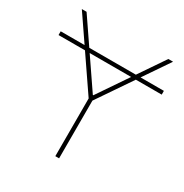

<svg xmlns="http://www.w3.org/2000/svg" viewBox="-171 -861 952 993"><g transform="rotate(30 305.0 -364.0)"><path d="M613.3 -573.2V-550.8H-2.9V-573.2ZM34.2 -727.5H62.5L305.7 -371.1H308.6L550.8 -727.5H579.1L318.4 -344.7V0H295.9V-344.7Z"/></g></svg>

Font: Inter Tight Thin
Style: Regular
Weight: 250
Designer: Rasmus Andersson
Foundry: rsms
Version: Version 3.004